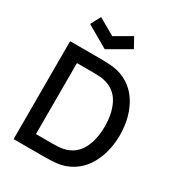

<svg xmlns="http://www.w3.org/2000/svg" viewBox="-227 -1133 1174 1274"><g transform="rotate(30 360.0 -496.0)"><path d="M170.9 -991.7 130.4 -915.5 297.9 -818.8 465.8 -915.5 423.8 -991.7 297.9 -918.9ZM400.9 -745.6Q360.4 -750 308.1 -750H72.8V0H308.1Q360.4 0 400.9 -4.4Q465.8 -12.2 517.6 -44.7Q569.3 -77.1 602.5 -127Q635.7 -176.8 653.3 -240Q670.9 -303.2 670.9 -375Q670.9 -446.8 653.3 -510Q635.7 -573.2 602.5 -623Q569.3 -672.9 517.6 -705.3Q465.8 -737.8 400.9 -745.6ZM392.6 -109.4Q363.8 -103 308.1 -103H184.6V-647H308.1Q363.8 -647 392.6 -640.6Q435.1 -631.8 467 -607.7Q499 -583.5 517.8 -547.6Q536.6 -511.7 545.9 -468.5Q555.2 -425.3 555.2 -375Q555.2 -324.7 545.9 -281.5Q536.6 -238.3 517.8 -202.4Q499 -166.5 467 -142.3Q435.1 -118.2 392.6 -109.4Z"/></g></svg>

Font: Manrope3 Semibold
Style: Regular
Weight: 600
Width: 4
Designer: Mikhail Sharanda
Foundry: Mikhail Sharanda
Version: Version 3.000;PS 003.000;hotconv 1.0.88;makeotf.lib2.5.64775